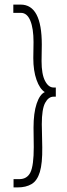

<svg xmlns="http://www.w3.org/2000/svg" viewBox="-20 -721 290 836"><path d="M57 95H39V59H64Q98 59 112.5 29.5Q127 0 127 -81L126 -165Q126 -229 139.5 -269.5Q153 -310 175 -320Q153 -334 139 -373.5Q125 -413 125 -468L126 -538Q126 -597 112 -631Q98 -665 71 -665H38V-701H70Q162 -701 162 -527L161 -455Q161 -398 176 -369Q191 -340 213 -340H223V-300H213Q191 -300 176.5 -273Q162 -246 162 -180L164 -80Q165 -10 153.5 28Q142 66 117.5 80.5Q93 95 57 95Z"/></svg>

Font: Inconsolata UltraCondensed Light
Style: Regular
Weight: 300
Width: 1
Monospace: yes
Designer: Raph Levien, Cyreal, Brenton Simpson
Foundry: Raph Levien, Cyreal, Google
Version: Version 3.001; ttfautohint (v1.8.2.53-6de2)